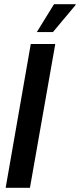

<svg xmlns="http://www.w3.org/2000/svg" viewBox="-20 -897 381 917"><path d="M7 0 127 -687H244L123 0ZM156 -744 238 -877H341V-873L233 -744Z"/></svg>

Font: Archivo ExtraCondensed SemiBold
Style: Italic
Weight: 600
Width: 2
Italic angle: -10°
Designer: Hector Gatti
Foundry: Omnibus-Type
Version: Version 2.001